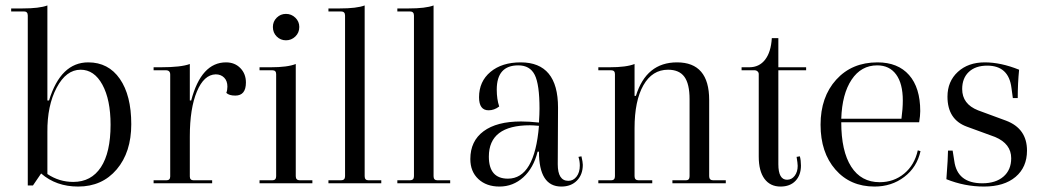

<svg xmlns="http://www.w3.org/2000/svg" viewBox="-20 -673 3833 705"><path d="M267 12Q186 12 131 -36L101 8H82V-616Q82 -631 68 -631H21V-642H62Q125 -642 154 -653V-304H160Q203 -444 304 -444Q378 -444 420 -383.5Q462 -323 462 -217Q462 -114 408.5 -51Q355 12 267 12ZM249 -5Q315 -5 350.5 -59Q386 -113 386 -215Q386 -307 356 -362Q326 -417 276 -417Q223 -417 188 -351Q153 -285 154 -188V-34Q197 -5 249 -5Z M544 0V-11H591Q605 -11 605 -25V-399Q605 -415 589 -415H544V-426H570Q645 -426 677 -438V-304H682Q719 -444 810 -444Q842 -444 862.5 -423Q883 -402 883 -370Q883 -322 844 -322Q821 -322 811 -332Q815 -342 815 -355Q815 -376 803 -388Q791 -400 772 -400Q729 -399 703 -337Q677 -275 677 -172V-25Q677 -11 691 -11H759V0Z M982 -574Q982 -594 996 -608Q1010 -622 1030 -622Q1050 -622 1064.5 -608Q1079 -594 1079 -574Q1079 -553 1064.5 -539Q1050 -525 1030 -525Q1010 -525 996 -539Q982 -553 982 -574ZM933 0V-11H980Q994 -11 994 -26V-401Q994 -415 980 -415H933V-426H974Q1036 -426 1066 -438V-26Q1066 -11 1081 -11H1127V0Z M1186 0V-11H1232Q1247 -11 1247 -26V-616Q1247 -631 1232 -631H1186V-642H1227Q1290 -642 1319 -653V-26Q1319 -11 1333 -11H1380V0Z M1439 0V-11H1485Q1500 -11 1500 -26V-616Q1500 -631 1485 -631H1439V-642H1480Q1543 -642 1572 -653V-26Q1572 -11 1586 -11H1633V0Z M1814 12Q1766 12 1736.5 -15.5Q1707 -43 1707 -89Q1707 -155 1755.5 -191Q1804 -227 1893 -227Q1923 -227 1959 -223Q1961 -255 1961 -274Q1961 -363 1943.5 -398Q1926 -433 1883 -433Q1804 -433 1804 -344Q1804 -309 1813 -282Q1795 -268 1774 -268Q1739 -268 1739 -316Q1739 -374 1781 -409Q1823 -444 1892 -444Q2029 -444 2029 -278L2028 -70Q2028 -9 2067 -9Q2085 -9 2097 -24.5Q2109 -40 2109 -65Q2109 -82 2104 -97L2115 -99Q2120 -77 2120 -68Q2120 -32 2098.5 -10Q2077 12 2041 12Q1959 12 1959 -116H1954Q1939 -56 1901.5 -22Q1864 12 1814 12ZM1775 -98Q1775 -17 1845 -17Q1943 -17 1959 -211Q1937 -213 1926 -213Q1775 -213 1775 -98Z M2177 0V-11H2224Q2238 -11 2238 -26V-401Q2238 -415 2224 -415H2177V-426H2218Q2280 -426 2310 -438V-321H2315Q2353 -444 2466 -444Q2584 -444 2584 -306V-26Q2584 -11 2599 -11H2645V0H2449V-11H2499Q2512 -11 2512 -26V-309Q2512 -365 2493 -391Q2474 -417 2433 -417Q2375 -417 2342.5 -360Q2310 -303 2310 -202V-26Q2310 -11 2325 -11H2375V0Z M2846 12Q2808 12 2787 -16.5Q2766 -45 2766 -98V-401Q2766 -407 2761.5 -411Q2757 -415 2752 -415H2703V-426H2731Q2768 -426 2789.5 -454Q2811 -482 2814 -533H2838V-426H2940V-415H2838V-70Q2838 -13 2870 -13Q2887 -13 2898 -27.5Q2909 -42 2909 -64Q2909 -73 2905 -97L2917 -99Q2921 -84 2921 -65Q2921 -30 2901 -9Q2881 12 2846 12Z M3191 12Q3102 12 3047.5 -50.5Q2993 -113 2993 -215Q2993 -317 3050.5 -380.5Q3108 -444 3202 -444Q3277 -444 3318 -397.5Q3359 -351 3359 -265Q3359 -248 3355 -224H3069Q3069 -118 3105.5 -61Q3142 -4 3210 -4Q3262 -4 3300 -35.5Q3338 -67 3350 -121L3360 -118Q3347 -59 3300.5 -23.5Q3254 12 3191 12ZM3201 -433Q3142 -433 3107 -380.5Q3072 -328 3069 -237H3290Q3295 -274 3295 -304Q3295 -366 3270.5 -399.5Q3246 -433 3201 -433Z M3593 12Q3522 12 3455 -15Q3461 -95 3461 -120H3478L3484 -82Q3495 0 3587 0Q3636 0 3664.5 -24.5Q3693 -49 3693 -92Q3693 -145 3634 -170L3530 -208Q3459 -234 3459 -318Q3459 -374 3497 -409Q3535 -444 3596 -444Q3655 -444 3722 -417Q3717 -367 3717 -313H3699L3694 -350Q3684 -432 3605 -432Q3562 -432 3537.5 -409Q3513 -386 3513 -346Q3513 -291 3571 -268L3674 -230Q3751 -201 3751 -120Q3751 -59 3709 -23.5Q3667 12 3593 12Z"/></svg>

Font: Arapey Regular-Display
Style: Regular
Weight: 400
Designer: Eduardo Rodriguez Tunni
Foundry: Eduardo Rodriguez Tunni
Version: Version 4.000